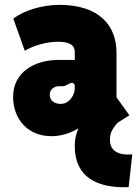

<svg xmlns="http://www.w3.org/2000/svg" viewBox="-20 -549 565 791"><path d="M230 -121C203 -121 185 -136 185 -159C185 -181 203 -194 225 -194H244L269 -206C278 -210 288 -206 288 -195V-185C288 -159 267 -121 230 -121ZM510 222 525 87C468 92 433 73 433 27C433 1 440 -15 464 -43L513 -74L460 -148V-331C460 -446 387 -529 224 -529C155 -529 77 -506 35 -472L82 -340C116 -360 169 -377 219 -377C261 -377 288 -366 288 -335V-302H221C121 -302 34 -251 34 -150C34 -61 92 12 192 12C236 12 274 -3 303 -20C293 2 288 27 288 53C288 183 383 227 510 222Z"/></svg>

Font: Finlandica Black
Style: Regular
Weight: 900
Designer: Niklas Ekholm, Juho Hiilivirta, Jaakko Suomalainen
Foundry: Helsinki Type Studio
Version: Version 2.000;Glyphs 3.2 (3202)